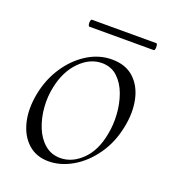

<svg xmlns="http://www.w3.org/2000/svg" viewBox="-103 -584 601 675"><g transform="rotate(20 198.0 -246.0)"><path d="M153 14Q107 14 76.5 -13.5Q46 -41 34.5 -88Q23 -135 34 -193Q45 -251 75.5 -297.5Q106 -344 149.5 -371.5Q193 -399 242 -399Q293 -399 324 -370.5Q355 -342 365 -295Q375 -248 364 -193Q352 -131 319 -84Q286 -37 242 -11.5Q198 14 153 14ZM188 -11Q232 -11 269 -47Q306 -83 318 -149Q325 -184 322.5 -223Q320 -262 307.5 -296.5Q295 -331 271.5 -353Q248 -375 213 -375Q168 -375 130.5 -337Q93 -299 80 -236Q72 -199 75 -160Q78 -121 91.5 -87Q105 -53 129.5 -32Q154 -11 188 -11ZM127 -480Q124 -480 122.5 -486.5Q121 -493 122.5 -499.5Q124 -506 127 -506H367Q371 -506 372 -499.5Q373 -493 372 -486.5Q371 -480 367 -480Z"/></g></svg>

Font: Cormorant Garamond Light
Style: Italic
Weight: 300
Italic angle: -10°
Designer: Christian Thalmann (Catharsis Fonts)
Foundry: Catharsis Fonts
Version: Version 4.001